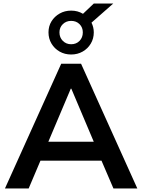

<svg xmlns="http://www.w3.org/2000/svg" viewBox="-20 -1065 803 1085"><path d="M8 0 326 -705H438L756 0H621L536 -198L592 -157H170L226 -198L142 0ZM380 -564 240 -233 214 -264H548L523 -233L383 -564ZM382 -757Q346 -757 317 -773.5Q288 -790 271 -818.5Q254 -847 254 -882Q254 -917 271 -944.5Q288 -972 317 -988.5Q346 -1005 382 -1005Q401 -1005 417.5 -1000.5Q434 -996 449 -987L510 -1045H620L497 -937Q503 -925 506.5 -911Q510 -897 510 -882Q510 -847 493 -818.5Q476 -790 447 -773.5Q418 -757 382 -757ZM382 -815Q411 -815 429.5 -834Q448 -853 448 -882Q448 -910 429.5 -928.5Q411 -947 382 -947Q354 -947 335 -928.5Q316 -910 316 -882Q316 -853 335 -834Q354 -815 382 -815Z"/></svg>

Font: Nunito Sans 10pt
Style: Bold
Weight: 700
Designer: Vernon Adams
Foundry: Vernon Adams
Version: Version 3.101;gftools[0.9.27]